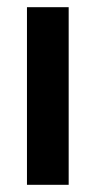

<svg xmlns="http://www.w3.org/2000/svg" viewBox="-20 -514 265 534"><path d="M171 0H55V-494H171Z"/></svg>

Font: Blinker SemiBold
Style: Regular
Weight: 600
Designer: Juergen Huber
Foundry: supertype
Version: Version 1.015;PS 1.15;hotconv 1.0.88;makeotf.lib2.5.647800